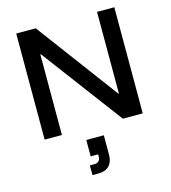

<svg xmlns="http://www.w3.org/2000/svg" viewBox="-136 -784 1050 1180"><g transform="rotate(-15 389.5 -194.0)"><path d="M701.7 0H575L190.8 -513.3H187.5V0H77.5V-675H201.7L588.3 -155.8H591.7V-675H701.7ZM305 286.7V225H333.3Q352.5 225 362.1 214.6Q371.7 204.2 371.7 185.8V172.5H324.2V68.3H435.8V192.5Q435.8 236.7 412.1 261.7Q388.3 286.7 341.7 286.7Z"/></g></svg>

Font: Funnel Display Medium
Style: Regular
Weight: 500
Designer: NORD ID, Kristian Moeller
Foundry: Dicotype
Version: Version 1.000